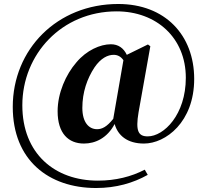

<svg xmlns="http://www.w3.org/2000/svg" viewBox="-20 -766 1039 963"><path d="M548 -170C516 -130 492 -118 467 -118C425 -118 393 -153 393 -225C393 -303 417 -372 454 -428C486 -475 521 -491 550 -491C569 -491 586 -483 599 -464ZM734 -534 722 -543 616 -491C600 -525 573 -544 536 -544C483 -544 414 -514 363 -453C310 -392 269 -299 269 -208C269 -96 324 -46 401 -46C459 -46 518 -74 555 -144C571 -87 618 -46 702 -46C811 -46 954 -154 954 -370C954 -590 808 -746 573 -746C266 -746 44 -518 44 -230C44 37 224 177 462 177C562 177 648 152 721 111L706 85C639 120 560 140 471 140C255 140 92 5 92 -238C92 -493 289 -709 565 -709C765 -709 912 -576 912 -376C912 -191 802 -82 721 -82C674 -82 659 -108 675 -203Z"/></svg>

Font: Noto Serif KR Black
Style: Regular
Weight: 900
Version: Version 1.001;PS 1.001;hotconv 16.6.54;makeotf.lib2.5.65590